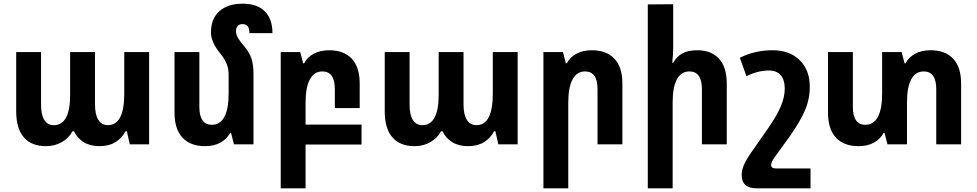

<svg xmlns="http://www.w3.org/2000/svg" viewBox="-20 -784 5308 1043"><path d="M68 -179V-501H203V-215Q203 -160 221 -132Q239 -104 272 -104Q361 -104 361 -269V-501H496V-217Q496 -161 514.5 -132.5Q533 -104 566 -104Q655 -104 655 -275V-501H790V0H685L669 -71H662Q643 -34 607.5 -12Q572 10 521 10Q470 10 435 -11.5Q400 -33 382 -71H374Q354 -34 316 -12Q278 10 230 10Q151 10 109.5 -38Q68 -86 68 -179Z M1357 0H1251L1235 -62H1230Q1212 -28 1177 -9Q1142 10 1094 10Q1014 10 971 -36.5Q928 -83 928 -172V-501H1063V-202Q1063 -154 1080.5 -130Q1098 -106 1131 -106Q1175 -106 1198.5 -148.5Q1222 -191 1222 -275V-378Q1222 -409 1212 -435.5Q1202 -462 1177 -493Q1126 -555 1126 -608Q1126 -682 1171.5 -723Q1217 -764 1298 -764Q1376 -764 1418 -723Q1460 -682 1460 -604H1335Q1335 -629 1326 -641Q1317 -653 1297 -653Q1280 -653 1271 -643Q1262 -633 1262 -615Q1262 -596 1272.5 -578Q1283 -560 1308 -531Q1335 -499 1346 -466Q1357 -433 1357 -382Z M1944 1H1640V239H1505V-501H1611L1627 -440H1632Q1650 -474 1685 -492.5Q1720 -511 1768 -511Q1848 -511 1891 -465Q1934 -419 1934 -330V-197H1799V-299Q1799 -396 1731 -396Q1687 -396 1663.5 -353Q1640 -310 1640 -227V-107H1944Z M2070 -179V-501H2205V-215Q2205 -160 2223 -132Q2241 -104 2274 -104Q2363 -104 2363 -269V-501H2498V-217Q2498 -161 2516.5 -132.5Q2535 -104 2568 -104Q2657 -104 2657 -275V-501H2792V0H2687L2671 -71H2664Q2645 -34 2609.5 -12Q2574 10 2523 10Q2472 10 2437 -11.5Q2402 -33 2384 -71H2376Q2356 -34 2318 -12Q2280 10 2232 10Q2153 10 2111.5 -38Q2070 -86 2070 -179Z M2932 -501H3038L3054 -440H3059Q3077 -474 3112 -492.5Q3147 -511 3195 -511Q3275 -511 3318 -465Q3361 -419 3361 -330V0H3226V-299Q3226 -396 3158 -396Q3114 -396 3090.5 -353Q3067 -310 3067 -227V239H2932Z M3637 -528Q3637 -490 3632 -443H3637Q3656 -477 3687 -494Q3718 -511 3767 -511Q3844 -511 3886 -465Q3928 -419 3928 -330V0H3793V-299Q3793 -396 3725 -396Q3680 -396 3657 -353Q3634 -310 3634 -227V239H3499V-760L3637 -761Z M4091 239Q4009 239 4009 167Q4009 142 4020 115Q4031 88 4059 47L4154 -89Q4202 -159 4222.5 -208.5Q4243 -258 4243 -302Q4243 -351 4220.5 -376Q4198 -401 4158 -401Q4096 -401 4035 -370L3999 -470Q4079 -511 4177 -511Q4270 -511 4324.5 -457Q4379 -403 4379 -312Q4379 -246 4353 -185Q4327 -124 4270 -43L4189 69Q4169 96 4169 112Q4169 131 4194 131H4383V239Z M5201 -330V0H5066V-299Q5066 -396 4998 -396Q4953 -396 4930 -353Q4907 -310 4907 -227V0H4801L4785 -62H4780Q4762 -28 4727 -9Q4692 10 4644 10Q4564 10 4521 -36.5Q4478 -83 4478 -172V-501H4613V-202Q4613 -154 4630.5 -130Q4648 -106 4681 -106Q4725 -106 4748.5 -148.5Q4772 -191 4772 -275V-501H4878L4894 -440H4899Q4917 -474 4952 -492.5Q4987 -511 5035 -511Q5115 -511 5158 -465Q5201 -419 5201 -330Z"/></svg>

Font: Noto Sans Armenian SmBd Narrow
Style: Regular
Weight: 600
Width: 4
Designer: Monotype Design team
Foundry: Monotype Imaging Inc.
Version: Version 1.000